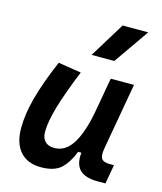

<svg xmlns="http://www.w3.org/2000/svg" viewBox="-119 -882 823 978"><g transform="rotate(15 293.0 -392.5)"><path d="M189 10.3Q118.2 10.3 79.6 -33.4Q41 -77.1 41 -156.7Q41 -229.5 64.5 -317.4Q87.9 -405.3 140.1 -527.3L261.2 -508.3Q210.4 -383.3 187 -302.7Q163.6 -222.2 163.6 -168.9Q163.6 -137.2 180.9 -119.6Q198.2 -102.1 229.5 -102.1Q287.6 -102.1 324.7 -159.7Q361.8 -217.3 382.8 -325.7V-325.2L417 -517.6H539.6L477.5 -166Q470.7 -127 481 -111.6Q491.2 -96.2 524.4 -96.2H546.9L528.8 4.9H487.8Q421.9 4.9 392.8 -24.2Q363.8 -53.2 370.1 -114.7H353Q330.6 -56.2 295.7 -22.9Q260.7 10.3 189 10.3ZM291.5 -609.4 405.3 -794.9H540.5L411.1 -609.4Z"/></g></svg>

Font: Cascadia Code PL SemiBold
Style: Italic
Weight: 600
Italic angle: -10°
Monospace: yes
Designer: Aaron Bell
Foundry: Saja Typeworks
Version: Version 2404.023; ttfautohint (v1.8.4)